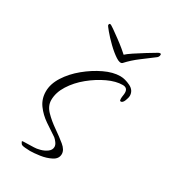

<svg xmlns="http://www.w3.org/2000/svg" viewBox="-126 -527 530 599"><g transform="rotate(30 139.5 -227.0)"><path d="M76 7Q72 7 58.5 6Q45 5 43 1Q43 1 41 -2L39 -6Q39 -8 45 -8Q55 -8 63.5 -8.5Q72 -9 81 -9Q90 -9 103 -12.5Q116 -16 126 -23.5Q136 -31 136 -42Q136 -49 130.5 -56.5Q125 -64 120 -68Q100 -81 78 -96Q56 -111 41 -131.5Q26 -152 26 -179Q26 -206 43.5 -233.5Q61 -261 89 -284Q117 -307 147.5 -321.5Q178 -336 204 -336Q221 -336 240.5 -326.5Q260 -317 260 -297Q260 -291 255.5 -279.5Q251 -268 244 -268Q241 -268 240.5 -271Q240 -274 240 -276Q240 -282 241 -287.5Q242 -293 242 -298Q242 -316 224 -316Q200 -316 171 -302.5Q142 -289 115 -267Q88 -245 71 -218Q54 -191 54 -164Q54 -143 71 -125.5Q88 -108 110.5 -92.5Q133 -77 150 -63Q167 -49 167 -34Q167 -17 149.5 -8Q132 1 110.5 4Q89 7 76 7ZM189 -375Q182 -369 166 -379.5Q150 -390 132.5 -407Q115 -424 103 -438.5Q91 -453 91 -455Q91 -461 95 -461Q98 -461 110 -452.5Q122 -444 137 -433Q152 -422 164 -412Q176 -402 179 -399Q185 -405 201.5 -416Q218 -427 237.5 -439Q257 -451 269 -458Q272 -460 276 -460Q279 -460 279 -456Q279 -448 271 -443Q254 -430 230.5 -412.5Q207 -395 189 -375Z"/></g></svg>

Font: Fuggles
Style: Regular
Weight: 400
Designer: Rob Leuschke
Foundry: Robert E. Leuschke
Version: Version 1.100; ttfautohint (v1.8.3)